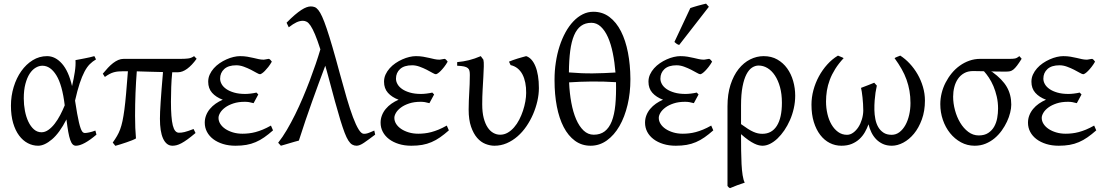

<svg xmlns="http://www.w3.org/2000/svg" viewBox="-20 -772 5959 1037"><path d="M204.1 -57.6Q223.1 -57.6 241.2 -70.3Q259.3 -83 275.4 -103.8Q291.5 -124.5 305.2 -150.6Q318.8 -176.8 329.6 -203.1Q316.4 -313.5 284.4 -365.2Q252.4 -417 209 -417Q190.4 -417 172.4 -406.2Q154.3 -395.5 140.1 -373.8Q126 -352.1 117.2 -318.8Q108.4 -285.6 108.4 -240.7Q108.4 -206.1 114.7 -173.1Q121.1 -140.1 133.3 -114.5Q145.5 -88.9 163.3 -73.2Q181.2 -57.6 204.1 -57.6ZM498.5 -451.2Q480 -440.4 464.8 -425.3Q449.7 -410.2 436.3 -384.8Q422.9 -359.4 410.4 -321.8Q397.9 -284.2 385.3 -228.5Q391.6 -187.5 396.7 -158.7Q401.9 -129.9 406.5 -110.6Q411.1 -91.3 415.3 -79.8Q419.4 -68.4 423.3 -62.7Q427.2 -57.1 431.2 -55.4Q435.1 -53.7 439 -53.7Q446.8 -53.7 462.2 -56.9Q477.5 -60.1 495.1 -66.9Q496.1 -62.5 497.6 -57.6Q499 -52.7 501 -44.9Q467.3 -16.1 439 -0.5Q410.6 15.1 390.1 15.1Q379.9 15.1 372.6 7.8Q365.2 0.5 359.4 -16.1Q353.5 -32.7 348.6 -60.1Q343.8 -87.4 338.9 -127Q301.8 -54.2 261 -19.5Q220.2 15.1 186 15.1Q156.7 15.1 130.1 1.2Q103.5 -12.7 83.3 -39.8Q63 -66.9 51 -107.4Q39.1 -147.9 39.1 -201.2Q39.1 -253.9 54 -302.5Q68.8 -351.1 95 -387.9Q121.1 -424.8 156.7 -446.8Q192.4 -468.8 234.4 -468.8Q278.8 -468.8 314.7 -428.2Q350.6 -387.7 369.1 -307.1L370.1 -311.5Q378.4 -347.2 384 -383.1Q389.6 -418.9 387.7 -447.3Q398.4 -449.2 411.1 -451.7Q423.8 -454.1 437.5 -456.8Q451.2 -459.5 464.4 -462.4Q477.5 -465.3 489.3 -468.8Q493.2 -463.4 494.6 -459Q496.1 -454.6 498.5 -451.2Z M1036.1 -53.7Q1011.2 -32.7 992.7 -19.3Q974.1 -5.9 959.7 1.7Q945.3 9.3 933.8 12.2Q922.4 15.1 911.6 15.1Q894.5 15.1 881.8 4.9Q869.1 -5.4 860.6 -24.2Q852.1 -43 847.9 -69.8Q843.8 -96.7 843.8 -130.4Q843.8 -146 844.7 -168.2Q845.7 -190.4 847.7 -221.2Q849.6 -252 852.8 -291.7Q856 -331.5 860.4 -382.8Q825.7 -383.3 792.2 -384.5Q758.8 -385.7 718.8 -386.7Q714.4 -331.1 711.9 -270Q709.5 -209 709.5 -146.5Q709.5 -111.3 710.7 -81.3Q711.9 -51.3 714.4 -24.4Q707.5 -20 693.6 -14.4Q679.7 -8.8 663.1 -3.2Q646.5 2.4 630.1 7.6Q613.8 12.7 603 15.6Q601.6 13.7 597.9 9.3Q594.2 4.9 591.8 1.7Q589.4 -1.5 588.9 -2Q602.1 -20.5 611.8 -37.1Q621.6 -53.7 628.9 -73.2Q636.2 -92.8 641.6 -118.4Q647 -144 651.9 -180.4Q656.7 -216.8 661.1 -267.3Q665.5 -317.9 670.9 -387.2H646Q630.4 -387.2 618.2 -386Q606 -384.8 594.5 -381.6Q583 -378.4 571.5 -372.3Q560.1 -366.2 546.4 -356.4L535.2 -374Q549.3 -391.1 563 -405.8Q576.7 -420.4 590.6 -431.2Q604.5 -441.9 618.7 -448Q632.8 -454.1 648.4 -454.1H957.5Q978 -454.1 995.6 -456.1Q1013.2 -458 1028.3 -468.8L1042 -454.6Q1016.6 -419.4 991 -400.6Q965.3 -381.8 941.9 -381.8H910.2Q906.2 -342.3 904.8 -301.8Q903.3 -261.2 903.3 -223.1Q903.3 -178.7 905.8 -147Q908.2 -115.2 913.3 -94.7Q918.5 -74.2 926.8 -64.7Q935.1 -55.2 946.3 -55.2Q953.6 -55.2 960.7 -55.9Q967.8 -56.6 976.6 -58.8Q985.4 -61 997.1 -64.9Q1008.8 -68.8 1025.4 -75.2Z M1448.2 -439Q1439 -422.9 1429 -410.2Q1418.9 -397.5 1410.2 -388.7Q1401.4 -379.9 1394.5 -375.5Q1387.7 -371.1 1384.3 -371.1Q1378.9 -371.1 1365.7 -378.7Q1352.5 -386.2 1335 -395.3Q1317.4 -404.3 1296.6 -411.9Q1275.9 -419.4 1256.3 -419.4Q1213.4 -419.4 1191.2 -399.2Q1168.9 -378.9 1168.9 -347.2Q1168.9 -332 1177.2 -317.4Q1185.5 -302.7 1202.4 -291Q1219.2 -279.3 1244.6 -272Q1270 -264.6 1304.2 -264.6Q1317.4 -264.6 1334 -266.6Q1350.6 -268.6 1365.2 -272L1375 -261.7L1349.6 -214.8Q1335.4 -218.8 1324.7 -220.5Q1314 -222.2 1302.2 -222.2Q1267.1 -222.2 1240.5 -213.4Q1213.9 -204.6 1196 -191.4Q1178.2 -178.2 1169.2 -163.1Q1160.2 -147.9 1160.2 -135.3Q1160.2 -118.2 1169.9 -102.8Q1179.7 -87.4 1197 -75.7Q1214.4 -64 1238 -56.9Q1261.7 -49.8 1289.6 -49.8Q1306.6 -49.8 1324 -51.8Q1341.3 -53.7 1359.9 -58.6Q1378.4 -63.5 1399.2 -72Q1419.9 -80.6 1443.4 -93.8L1454.6 -67.9Q1429.7 -45.9 1407.2 -30.3Q1384.8 -14.6 1360.8 -4.4Q1336.9 5.9 1310.5 10.5Q1284.2 15.1 1252 15.1Q1214.8 15.1 1184.3 5.6Q1153.8 -3.9 1131.8 -20.5Q1109.9 -37.1 1097.9 -59.8Q1085.9 -82.5 1085.9 -109.4Q1085.9 -130.4 1093.3 -149.2Q1100.6 -168 1113.8 -183.8Q1127 -199.7 1144.8 -212.2Q1162.6 -224.6 1183.1 -233.4Q1146.5 -247.1 1125.5 -270.8Q1104.5 -294.4 1104.5 -330.6Q1104.5 -351.6 1112.8 -369.6Q1121.1 -387.7 1134.8 -403.1Q1148.4 -418.5 1166.3 -430.7Q1184.1 -442.9 1203.4 -451.4Q1222.7 -460 1241.5 -464.4Q1260.3 -468.8 1276.4 -468.8Q1297.9 -468.8 1315.4 -465.8Q1333 -462.9 1348.4 -459.2Q1363.8 -455.6 1377.2 -452.6Q1390.6 -449.7 1404.3 -449.7Q1405.8 -449.7 1409.7 -450.4Q1413.6 -451.2 1418.2 -451.9Q1422.9 -452.6 1427 -453.4Q1431.2 -454.1 1432.6 -454.1Q1438 -451.7 1441.2 -447.8Q1444.3 -443.8 1448.2 -439Z M2006.3 -44.9Q1969.7 -17.1 1946 -1Q1922.4 15.1 1905.8 15.1Q1893.1 15.1 1882.3 9Q1871.6 2.9 1861.6 -12.7Q1851.6 -28.3 1841.3 -55.2Q1831.1 -82 1818.1 -124Q1805.2 -166 1789.1 -224.9Q1772.9 -283.7 1752 -362.8Q1748 -377 1744.4 -390.6Q1740.7 -404.3 1736.8 -417Q1718.3 -368.2 1700.7 -320.3Q1683.1 -272.5 1665.5 -223.1Q1647.9 -173.8 1630.1 -121.8Q1612.3 -69.8 1594.2 -12.7Q1584.5 -10.3 1571.5 -6.6Q1558.6 -2.9 1544.9 1.2Q1531.2 5.4 1518.6 9Q1505.9 12.7 1497.1 15.1L1482.4 -1Q1506.3 -31.2 1529.3 -70.3Q1552.2 -109.4 1574 -153.3Q1595.7 -197.3 1615.7 -244.4Q1635.7 -291.5 1653.1 -337.4Q1670.4 -383.3 1685.1 -426.3Q1699.7 -469.2 1710.4 -505.4Q1694.3 -555.7 1681.4 -586.2Q1668.5 -616.7 1657.5 -633.1Q1646.5 -649.4 1636.5 -654.5Q1626.5 -659.7 1616.2 -659.7Q1599.1 -659.7 1581.3 -651.4Q1563.5 -643.1 1539.6 -624.5L1527.8 -649.4Q1552.2 -674.3 1572 -691.2Q1591.8 -708 1607.7 -718.3Q1623.5 -728.5 1636 -732.9Q1648.4 -737.3 1658.7 -737.3Q1669.9 -737.3 1679.7 -733.6Q1689.5 -730 1699.5 -717.5Q1709.5 -705.1 1720.2 -681.4Q1731 -657.7 1744.6 -617.4Q1758.3 -577.1 1775.6 -517.8Q1793 -458.5 1815.4 -375Q1835 -302.7 1852.5 -242.7Q1870.1 -182.6 1886.2 -139.6Q1902.3 -96.7 1917 -73Q1931.6 -49.3 1945.3 -49.3Q1951.2 -49.3 1956.1 -50Q1960.9 -50.8 1967 -52.7Q1973.1 -54.7 1981.2 -58.1Q1989.3 -61.5 2001.5 -66.9Z M2397.9 -439Q2388.7 -422.9 2378.7 -410.2Q2368.7 -397.5 2359.9 -388.7Q2351.1 -379.9 2344.2 -375.5Q2337.4 -371.1 2334 -371.1Q2328.6 -371.1 2315.4 -378.7Q2302.2 -386.2 2284.7 -395.3Q2267.1 -404.3 2246.3 -411.9Q2225.6 -419.4 2206.1 -419.4Q2163.1 -419.4 2140.9 -399.2Q2118.7 -378.9 2118.7 -347.2Q2118.7 -332 2127 -317.4Q2135.3 -302.7 2152.1 -291Q2168.9 -279.3 2194.3 -272Q2219.7 -264.6 2253.9 -264.6Q2267.1 -264.6 2283.7 -266.6Q2300.3 -268.6 2314.9 -272L2324.7 -261.7L2299.3 -214.8Q2285.2 -218.8 2274.4 -220.5Q2263.7 -222.2 2252 -222.2Q2216.8 -222.2 2190.2 -213.4Q2163.6 -204.6 2145.8 -191.4Q2127.9 -178.2 2118.9 -163.1Q2109.9 -147.9 2109.9 -135.3Q2109.9 -118.2 2119.6 -102.8Q2129.4 -87.4 2146.7 -75.7Q2164.1 -64 2187.7 -56.9Q2211.4 -49.8 2239.3 -49.8Q2256.3 -49.8 2273.7 -51.8Q2291 -53.7 2309.6 -58.6Q2328.1 -63.5 2348.9 -72Q2369.6 -80.6 2393.1 -93.8L2404.3 -67.9Q2379.4 -45.9 2356.9 -30.3Q2334.5 -14.6 2310.5 -4.4Q2286.6 5.9 2260.3 10.5Q2233.9 15.1 2201.7 15.1Q2164.6 15.1 2134 5.6Q2103.5 -3.9 2081.5 -20.5Q2059.6 -37.1 2047.6 -59.8Q2035.6 -82.5 2035.6 -109.4Q2035.6 -130.4 2043 -149.2Q2050.3 -168 2063.5 -183.8Q2076.7 -199.7 2094.5 -212.2Q2112.3 -224.6 2132.8 -233.4Q2096.2 -247.1 2075.2 -270.8Q2054.2 -294.4 2054.2 -330.6Q2054.2 -351.6 2062.5 -369.6Q2070.8 -387.7 2084.5 -403.1Q2098.1 -418.5 2116 -430.7Q2133.8 -442.9 2153.1 -451.4Q2172.4 -460 2191.2 -464.4Q2210 -468.8 2226.1 -468.8Q2247.6 -468.8 2265.1 -465.8Q2282.7 -462.9 2298.1 -459.2Q2313.5 -455.6 2326.9 -452.6Q2340.3 -449.7 2354 -449.7Q2355.5 -449.7 2359.4 -450.4Q2363.3 -451.2 2367.9 -451.9Q2372.6 -452.6 2376.7 -453.4Q2380.9 -454.1 2382.3 -454.1Q2387.7 -451.7 2390.9 -447.8Q2394 -443.8 2397.9 -439Z M2890.6 -296.4Q2890.6 -262.2 2882.3 -225.8Q2874 -189.5 2859.1 -155Q2844.2 -120.6 2823 -89.6Q2801.8 -58.6 2775.1 -35.4Q2748.5 -12.2 2717 1.5Q2685.5 15.1 2650.4 15.1Q2627 15.1 2602.1 5.4Q2577.1 -4.4 2557.1 -27.3Q2537.1 -50.3 2524.2 -87.6Q2511.2 -125 2511.2 -180.2Q2511.2 -206.1 2512.2 -228.3Q2513.2 -250.5 2514.4 -272.5Q2515.6 -294.4 2516.6 -317.4Q2517.6 -340.3 2517.6 -367.2Q2517.6 -380.4 2515.6 -389.4Q2513.7 -398.4 2506.6 -404.3Q2499.5 -410.2 2486.1 -413.1Q2472.7 -416 2449.2 -417V-436.5Q2482.9 -439.5 2513.2 -447Q2543.5 -454.6 2576.7 -468.8L2590.8 -449.7Q2593.8 -437 2593 -413.1Q2592.3 -389.2 2590.6 -357.2Q2588.9 -325.2 2586.7 -287.1Q2584.5 -249 2584.5 -209Q2584.5 -165.5 2592.5 -134.5Q2600.6 -103.5 2614 -83.5Q2627.4 -63.5 2644.8 -54Q2662.1 -44.4 2681.2 -44.4Q2703.1 -44.4 2722.2 -55.4Q2741.2 -66.4 2756.8 -84.5Q2772.5 -102.5 2784.4 -125.7Q2796.4 -148.9 2804.7 -174.1Q2813 -199.2 2817.4 -224.1Q2821.8 -249 2821.8 -270Q2822.3 -299.8 2817.1 -325.2Q2812 -350.6 2801.8 -370.1Q2791.5 -389.6 2775.4 -402.6Q2759.3 -415.5 2737.8 -420.4L2729 -439Q2738.3 -442.9 2750.2 -447.3Q2762.2 -451.7 2775.1 -455.6Q2788.1 -459.5 2800.3 -462.9Q2812.5 -466.3 2821.8 -468.8Q2837.4 -463.9 2850.1 -450Q2862.8 -436 2871.8 -414.1Q2880.9 -392.1 2885.7 -362.5Q2890.6 -333 2890.6 -296.4Z M3174.3 -648.9Q3141.1 -648.9 3118.2 -632.1Q3095.2 -615.2 3080.8 -581.5Q3066.4 -547.9 3059.8 -497.6Q3053.2 -447.3 3052.7 -380.9Q3121.1 -375 3183.1 -375.7Q3245.1 -376.5 3304.2 -380.4Q3299.8 -436 3289.8 -485.1Q3279.8 -534.2 3263.7 -570.6Q3247.6 -606.9 3225.1 -627.9Q3202.6 -648.9 3174.3 -648.9ZM3187 -44.4Q3222.2 -44.4 3246.1 -62.7Q3270 -81.1 3284.2 -116.9Q3298.3 -152.8 3303.5 -205.8Q3308.6 -258.8 3307.1 -328.1Q3275.4 -330.1 3242.4 -331.1Q3209.5 -332 3177 -331.8Q3144.5 -331.5 3113 -330.3Q3081.5 -329.1 3053.7 -327.1Q3056.2 -269 3065.7 -217.5Q3075.2 -166 3091.8 -127.7Q3108.4 -89.4 3132.1 -66.9Q3155.8 -44.4 3187 -44.4ZM3384.8 -347.2V-342.8Q3384.8 -270 3369.6 -206.1Q3354 -140.1 3325.7 -91.1Q3297.4 -42 3257.6 -13.4Q3217.8 15.1 3169.9 15.1Q3122.1 15.1 3085.4 -11.7Q3048.8 -38.6 3024.4 -85.7Q3000 -132.8 2987.5 -197.3Q2975.1 -261.7 2975.1 -336.9V-343.3Q2975.1 -389.6 2981.9 -434.1Q2988.8 -481 3002.2 -522.2Q3015.6 -563.5 3034.4 -597.7Q3053.2 -631.8 3076.7 -656.5Q3100.1 -681.2 3127.2 -694.8Q3154.3 -708.5 3184.6 -708.5Q3234.4 -708.5 3271.7 -680.2Q3309.1 -651.9 3334 -602.8Q3358.9 -553.7 3371.6 -488Q3384.3 -422.4 3384.8 -347.2Z M3826.2 -439Q3816.9 -422.9 3806.9 -410.2Q3796.9 -397.5 3788.1 -388.7Q3779.3 -379.9 3772.5 -375.5Q3765.6 -371.1 3762.2 -371.1Q3756.8 -371.1 3743.7 -378.7Q3730.5 -386.2 3712.9 -395.3Q3695.3 -404.3 3674.6 -411.9Q3653.8 -419.4 3634.3 -419.4Q3591.3 -419.4 3569.1 -399.2Q3546.9 -378.9 3546.9 -347.2Q3546.9 -332 3555.2 -317.4Q3563.5 -302.7 3580.3 -291Q3597.2 -279.3 3622.6 -272Q3647.9 -264.6 3682.1 -264.6Q3695.3 -264.6 3711.9 -266.6Q3728.5 -268.6 3743.2 -272L3752.9 -261.7L3727.5 -214.8Q3713.4 -218.8 3702.6 -220.5Q3691.9 -222.2 3680.2 -222.2Q3645 -222.2 3618.4 -213.4Q3591.8 -204.6 3574 -191.4Q3556.2 -178.2 3547.1 -163.1Q3538.1 -147.9 3538.1 -135.3Q3538.1 -118.2 3547.9 -102.8Q3557.6 -87.4 3575 -75.7Q3592.3 -64 3616 -56.9Q3639.6 -49.8 3667.5 -49.8Q3684.6 -49.8 3701.9 -51.8Q3719.2 -53.7 3737.8 -58.6Q3756.3 -63.5 3777.1 -72Q3797.9 -80.6 3821.3 -93.8L3832.5 -67.9Q3807.6 -45.9 3785.2 -30.3Q3762.7 -14.6 3738.8 -4.4Q3714.8 5.9 3688.5 10.5Q3662.1 15.1 3629.9 15.1Q3592.8 15.1 3562.3 5.6Q3531.7 -3.9 3509.8 -20.5Q3487.8 -37.1 3475.8 -59.8Q3463.9 -82.5 3463.9 -109.4Q3463.9 -130.4 3471.2 -149.2Q3478.5 -168 3491.7 -183.8Q3504.9 -199.7 3522.7 -212.2Q3540.5 -224.6 3561 -233.4Q3524.4 -247.1 3503.4 -270.8Q3482.4 -294.4 3482.4 -330.6Q3482.4 -351.6 3490.7 -369.6Q3499 -387.7 3512.7 -403.1Q3526.4 -418.5 3544.2 -430.7Q3562 -442.9 3581.3 -451.4Q3600.6 -460 3619.4 -464.4Q3638.2 -468.8 3654.3 -468.8Q3675.8 -468.8 3693.4 -465.8Q3710.9 -462.9 3726.3 -459.2Q3741.7 -455.6 3755.1 -452.6Q3768.6 -449.7 3782.2 -449.7Q3783.7 -449.7 3787.6 -450.4Q3791.5 -451.2 3796.1 -451.9Q3800.8 -452.6 3804.9 -453.4Q3809.1 -454.1 3810.5 -454.1Q3815.9 -451.7 3819.1 -447.8Q3822.3 -443.8 3826.2 -439ZM3648.4 -529.3Q3644.5 -530.3 3641.6 -531.5Q3638.7 -532.7 3635.7 -534.7Q3632.8 -536.6 3629.9 -539.1Q3627 -541.5 3622.6 -545.4L3708.5 -728.5Q3716.3 -731.4 3727.1 -734.6Q3737.8 -737.8 3749.5 -741.2Q3761.2 -744.6 3772.7 -747.3Q3784.2 -750 3793.5 -752.4L3808.6 -735.4Z M3982.4 -101.6Q4003.9 -85.9 4019.8 -75.9Q4035.6 -65.9 4048.8 -60.1Q4062 -54.2 4073.5 -51.8Q4085 -49.3 4097.7 -49.3Q4148.4 -49.3 4175.8 -92.5Q4203.1 -135.7 4203.1 -217.3Q4203.1 -264.2 4192.9 -301.3Q4182.6 -338.4 4165.3 -364.5Q4147.9 -390.6 4125.2 -404.3Q4102.5 -418 4077.1 -418Q4059.1 -418 4042 -407Q4024.9 -396 4011.7 -370.8Q3998.5 -345.7 3990.5 -304.4Q3982.4 -263.2 3982.4 -203.1ZM4274.9 -255.4Q4274.9 -220.7 4267.3 -187Q4259.8 -153.3 4246.6 -123.3Q4233.4 -93.3 4216.1 -67.9Q4198.7 -42.5 4179.2 -23.9Q4159.7 -5.4 4138.9 4.9Q4118.2 15.1 4098.6 15.1Q4089.8 15.1 4078.9 12.7Q4067.9 10.3 4053.7 3.4Q4039.6 -3.4 4022 -15.6Q4004.4 -27.8 3982.4 -47.4V-34.7Q3982.4 2.4 3982.9 41Q3983.4 79.6 3985.1 113.8Q3986.8 147.9 3991 174.6Q3995.1 201.2 4002.4 214.4Q3980 221.7 3961.7 228.5Q3943.4 235.4 3922.9 244.1Q3917.5 241.7 3915.3 239.3Q3913.1 236.8 3909.2 232.4V-197.8Q3909.2 -263.7 3925.5 -314.2Q3941.9 -364.7 3969.2 -399.2Q3996.6 -433.6 4031.7 -451.2Q4066.9 -468.8 4104.5 -468.8Q4146.5 -468.8 4178.2 -450.7Q4210 -432.6 4231.4 -402.8Q4252.9 -373 4263.9 -334.5Q4274.9 -295.9 4274.9 -255.4Z M4975.6 -229Q4975.6 -172.4 4959 -127Q4942.4 -81.5 4916.5 -50Q4890.6 -18.6 4858.9 -1.7Q4827.1 15.1 4796.9 15.1Q4769.5 15.1 4748.3 5.4Q4727.1 -4.4 4711.7 -20.5Q4696.3 -36.6 4686.3 -57.4Q4676.3 -78.1 4670.9 -100.6Q4663.1 -79.1 4651.4 -58.3Q4639.6 -37.6 4622.1 -21.2Q4604.5 -4.9 4580.6 5.1Q4556.6 15.1 4524.4 15.1Q4490.7 15.1 4461.4 0.2Q4432.1 -14.6 4410.2 -43.2Q4388.2 -71.8 4375.5 -112.8Q4362.8 -153.8 4362.8 -206.5Q4362.8 -246.1 4373.3 -285.2Q4383.8 -324.2 4402.8 -359.4Q4421.9 -394.5 4448 -423.6Q4474.1 -452.6 4505.9 -471.7Q4507.8 -470.7 4512.2 -469Q4516.6 -467.3 4521.2 -465.3Q4525.9 -463.4 4530.3 -461.4Q4534.7 -459.5 4536.6 -458Q4509.3 -428.7 4491 -399.4Q4472.7 -370.1 4461.7 -340.8Q4450.7 -311.5 4446 -282.2Q4441.4 -252.9 4441.4 -223.6Q4441.4 -189 4449 -156.5Q4456.5 -124 4471.2 -99.1Q4485.8 -74.2 4506.8 -59.1Q4527.8 -43.9 4554.7 -43.9Q4572.3 -43.9 4588.1 -55.4Q4604 -66.9 4616 -85.2Q4627.9 -103.5 4635 -127Q4642.1 -150.4 4642.6 -174.3Q4642.6 -192.4 4641.4 -210.9Q4640.1 -229.5 4638.4 -246.3Q4636.7 -263.2 4634.5 -276.6Q4632.3 -290 4630.4 -297.4Q4651.4 -305.2 4668.7 -312Q4686 -318.8 4701.7 -325.2Q4705.6 -320.3 4715.8 -309.6Q4711.4 -289.6 4708.7 -271.7Q4706.1 -253.9 4704.1 -229.7Q4702.1 -205.6 4702.6 -177.2Q4703.1 -152.8 4707.8 -128.9Q4712.4 -105 4723.1 -86.2Q4733.9 -67.4 4751.5 -55.7Q4769 -43.9 4795.9 -43.9Q4819.3 -43.9 4838.1 -58.3Q4856.9 -72.8 4870.1 -96.4Q4883.3 -120.1 4890.4 -151.1Q4897.5 -182.1 4897.5 -215.3Q4897.5 -250.5 4892.1 -281.5Q4886.7 -312.5 4876.2 -341.8Q4865.7 -371.1 4849.6 -399.4Q4833.5 -427.7 4811.5 -458Q4813.5 -459.5 4817.9 -461.7Q4822.3 -463.9 4826.9 -465.6Q4831.5 -467.3 4835.7 -469Q4839.8 -470.7 4842.3 -471.7Q4869.1 -454.6 4893.3 -428.7Q4917.5 -402.8 4935.8 -371.1Q4954.1 -339.4 4964.8 -303Q4975.6 -266.6 4975.6 -229Z M5370.6 -185.5Q5370.6 -219.7 5363.5 -250.5Q5356.4 -281.2 5345.5 -306.9Q5334.5 -332.5 5320.8 -353Q5307.1 -373.5 5294.4 -387.2Q5274.9 -387.7 5259.3 -387.9Q5243.7 -388.2 5235.4 -388.2Q5207.5 -388.2 5187.3 -376.7Q5167 -365.2 5153.8 -345.9Q5140.6 -326.7 5134.3 -301.8Q5127.9 -276.9 5127.9 -250Q5127.9 -213.9 5137.9 -176.8Q5147.9 -139.6 5166 -109.4Q5184.1 -79.1 5209.7 -59.8Q5235.4 -40.5 5266.1 -40.5Q5297.4 -40.5 5317.6 -54Q5337.9 -67.4 5349.6 -88.1Q5361.3 -108.9 5366 -134.8Q5370.6 -160.6 5370.6 -185.5ZM5498 -454.6Q5483.4 -431.2 5472.9 -417.5Q5462.4 -403.8 5453.4 -396.5Q5444.3 -389.2 5435.1 -387.2Q5425.8 -385.3 5413.1 -385.3Q5397.5 -385.3 5376.2 -385.5Q5355 -385.7 5332 -386.2Q5336.4 -384.8 5339.4 -383.3Q5393.6 -344.2 5417.7 -302.5Q5441.9 -260.7 5441.9 -207Q5441.9 -187.5 5436 -163.6Q5430.2 -139.6 5418.7 -115Q5407.2 -90.3 5390.4 -66.9Q5373.5 -43.5 5351.6 -25.1Q5329.6 -6.8 5302.7 4.2Q5275.9 15.1 5244.1 15.1Q5204.1 15.1 5170.2 -3.4Q5136.2 -22 5111.3 -53Q5086.4 -84 5072.5 -124.5Q5058.6 -165 5058.6 -209.5Q5058.6 -239.3 5065.9 -269Q5073.2 -298.8 5087.2 -325.9Q5101.1 -353 5120.4 -376.5Q5139.6 -399.9 5163.8 -417.2Q5188 -434.6 5215.8 -444.3Q5243.7 -454.1 5274.4 -454.1H5423.8Q5438.5 -454.1 5447.3 -454.3Q5456.1 -454.6 5462.2 -456.1Q5468.3 -457.5 5473.4 -460.4Q5478.5 -463.4 5485.8 -468.8Z M5894.5 -439Q5885.3 -422.9 5875.2 -410.2Q5865.2 -397.5 5856.4 -388.7Q5847.7 -379.9 5840.8 -375.5Q5834 -371.1 5830.6 -371.1Q5825.2 -371.1 5812 -378.7Q5798.8 -386.2 5781.2 -395.3Q5763.7 -404.3 5742.9 -411.9Q5722.2 -419.4 5702.6 -419.4Q5659.7 -419.4 5637.5 -399.2Q5615.2 -378.9 5615.2 -347.2Q5615.2 -332 5623.5 -317.4Q5631.8 -302.7 5648.7 -291Q5665.5 -279.3 5690.9 -272Q5716.3 -264.6 5750.5 -264.6Q5763.7 -264.6 5780.3 -266.6Q5796.9 -268.6 5811.5 -272L5821.3 -261.7L5795.9 -214.8Q5781.7 -218.8 5771 -220.5Q5760.3 -222.2 5748.5 -222.2Q5713.4 -222.2 5686.8 -213.4Q5660.2 -204.6 5642.3 -191.4Q5624.5 -178.2 5615.5 -163.1Q5606.4 -147.9 5606.4 -135.3Q5606.4 -118.2 5616.2 -102.8Q5626 -87.4 5643.3 -75.7Q5660.6 -64 5684.3 -56.9Q5708 -49.8 5735.8 -49.8Q5752.9 -49.8 5770.3 -51.8Q5787.6 -53.7 5806.2 -58.6Q5824.7 -63.5 5845.5 -72Q5866.2 -80.6 5889.6 -93.8L5900.9 -67.9Q5876 -45.9 5853.5 -30.3Q5831.1 -14.6 5807.1 -4.4Q5783.2 5.9 5756.8 10.5Q5730.5 15.1 5698.2 15.1Q5661.1 15.1 5630.6 5.6Q5600.1 -3.9 5578.1 -20.5Q5556.2 -37.1 5544.2 -59.8Q5532.2 -82.5 5532.2 -109.4Q5532.2 -130.4 5539.6 -149.2Q5546.9 -168 5560.1 -183.8Q5573.2 -199.7 5591.1 -212.2Q5608.9 -224.6 5629.4 -233.4Q5592.8 -247.1 5571.8 -270.8Q5550.8 -294.4 5550.8 -330.6Q5550.8 -351.6 5559.1 -369.6Q5567.4 -387.7 5581.1 -403.1Q5594.7 -418.5 5612.5 -430.7Q5630.4 -442.9 5649.7 -451.4Q5668.9 -460 5687.7 -464.4Q5706.5 -468.8 5722.7 -468.8Q5744.1 -468.8 5761.7 -465.8Q5779.3 -462.9 5794.7 -459.2Q5810.1 -455.6 5823.5 -452.6Q5836.9 -449.7 5850.6 -449.7Q5852.1 -449.7 5856 -450.4Q5859.9 -451.2 5864.5 -451.9Q5869.1 -452.6 5873.3 -453.4Q5877.4 -454.1 5878.9 -454.1Q5884.3 -451.7 5887.5 -447.8Q5890.6 -443.8 5894.5 -439Z"/></svg>

Font: Akkhara
Style: Regular
Weight: 400
Designer: J. Victor Gaultney
Version: Version 1.00 June 13, 2006, initial release